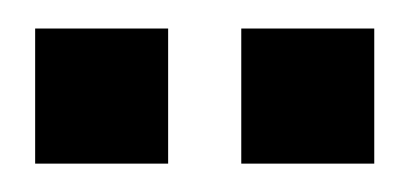

<svg xmlns="http://www.w3.org/2000/svg" viewBox="-20 -863 290 136"><path d="M99.1 -747.1H4.9V-842.8H99.1ZM245.1 -747.1H150.9V-842.8H245.1Z"/></svg>

Font: BaseOne
Style: Regular
Weight: 400
Designer: Domenico Catapano
Foundry: Design by Basse
Version: Version 1.000;PS 001.001;hotconv 1.0.56